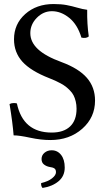

<svg xmlns="http://www.w3.org/2000/svg" viewBox="-20 -678 528 943"><path d="M46.9 -13.2Q42 -75.7 26.9 -167Q35.6 -171.9 47.9 -171.9Q58.1 -171.9 63 -169.9Q93.3 -26.9 233.9 -26.9Q292.5 -26.9 324.2 -56.9Q356 -86.9 356 -144Q356 -163.6 351.8 -180.4Q347.7 -197.3 341.3 -209.7Q335 -222.2 323.7 -233.6Q312.5 -245.1 302.7 -252.7Q293 -260.3 277.3 -268.8Q261.7 -277.3 250.7 -282Q239.7 -286.6 222.2 -293.9Q130.9 -329.6 89.8 -375.2Q48.8 -420.9 48.8 -484.9Q48.8 -560.1 104 -609.1Q159.2 -658.2 243.2 -658.2Q279.8 -658.2 306.9 -653.1Q334 -647.9 359.6 -640.4Q385.3 -632.8 408.2 -629.9Q407.2 -559.6 416 -499Q403.8 -488.3 379.9 -493.2Q360.8 -557.1 320.3 -590.1Q279.8 -623 234.9 -623Q192.9 -623 160.9 -590.6Q128.9 -558.1 128.9 -515.1Q128.9 -471.7 166.5 -436.5Q204.1 -401.4 282.2 -373Q366.7 -341.8 406.7 -295.7Q446.8 -249.5 446.8 -184.1Q446.8 -101.1 384 -45.7Q321.3 9.8 227.1 9.8Q181.2 9.8 127.7 -1.7Q74.2 -13.2 46.9 -13.2ZM233.9 60.1Q262.2 60.1 280 82.8Q297.9 105.5 297.9 145Q297.9 187 267.3 212.4Q236.8 237.8 189 245.1Q180.7 236.3 182.1 221.2Q215.8 213.4 235.4 198Q254.9 182.6 254.9 168Q254.9 154.3 247.1 149.2Q239.3 144 224.1 142.1Q208 139.2 196 129.9Q184.1 120.6 184.1 103Q184.1 84.5 198.5 72.3Q212.9 60.1 233.9 60.1Z"/></svg>

Font: Common Serif News
Style: Regular
Weight: 450
Designer: Philipp H. Poll, Khaled Hosny
Foundry: Stefan Peev, Context Ltd.
Version: Version 1.026